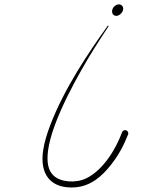

<svg xmlns="http://www.w3.org/2000/svg" viewBox="-20 -680 755 863"><path d="M174.3 -6.5C156.4 106.9 210.7 168.3 314.5 162.3C389 158 440.1 109.5 476.7 63.5C514 16.7 535.3 -24.8 555.8 -75.8C556.3 -77.1 556.7 -79.3 556.7 -80.7C556.7 -88.7 550.2 -95.2 542.2 -95.2C536.6 -95.2 530.6 -91 528.6 -85.7C500.3 -7.9 442.3 85.7 367.3 121.7C319.8 144.5 251.6 139.1 220.3 108.7C196.7 85.8 189.1 50.5 196 -3.3C213.9 -141.8 340.9 -361.7 403.4 -461.9C433.2 -509.6 448.5 -532.1 467.6 -561.1C467.9 -561.4 468 -562 468 -562.4C468 -563.6 467 -564.7 465.8 -564.7C465.1 -564.7 464.3 -564.2 463.9 -563.7C378.4 -444.5 269.8 -284 206.2 -118.4C190.4 -77.4 179.5 -39.8 174.3 -6.5ZM490.1 -613.3C511.4 -594.8 549.6 -636.2 526.9 -655.9C517.5 -663.9 501.7 -660.6 491.7 -649C481.7 -637.3 481 -621.3 490.1 -613.3Z"/></svg>

Font: Sinatra
Style: Regular
Weight: 400
Designer: Fahmi
Version: Version 0.1